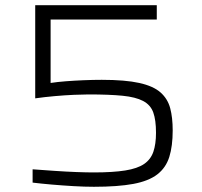

<svg xmlns="http://www.w3.org/2000/svg" viewBox="-20 -708 776 736"><path d="M340 8Q304 8 261.5 5.5Q219 3 178.5 -0.5Q138 -4 105 -8V-59Q146 -56 189.5 -53Q233 -50 272.5 -48.5Q312 -47 339 -47Q413 -47 460 -54.5Q507 -62 532.5 -79.5Q558 -97 568 -126.5Q578 -156 578 -199Q578 -248 567.5 -277Q557 -306 528.5 -321Q500 -336 449.5 -341Q399 -346 319 -346Q298 -346 263.5 -344.5Q229 -343 189.5 -339.5Q150 -336 115 -331V-688H581V-633H174V-390Q200 -394 232.5 -396.5Q265 -399 301 -400.5Q337 -402 370 -402Q460 -402 514 -390Q568 -378 595.5 -353.5Q623 -329 632.5 -293Q642 -257 642 -208Q642 -148 629 -106.5Q616 -65 583 -39.5Q550 -14 491 -3Q432 8 340 8Z"/></svg>

Font: Saira Expanded Light
Style: Regular
Weight: 300
Width: 7
Designer: Hector Gatti with collaboration of the Omnibus-Type team
Foundry: Omnibus-Type
Version: Version 1.101